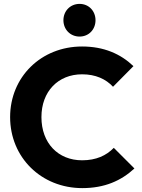

<svg xmlns="http://www.w3.org/2000/svg" viewBox="-20 -956 729 987"><path d="M403 11C518 11 603 -27 671 -90L565 -196C526 -156 474 -132 402 -132C279 -132 193 -220 193 -354C193 -486 279 -574 402 -574C471 -574 524 -550 561 -510L666 -616C600 -679 514 -717 402 -717C191 -717 32 -560 32 -354C32 -147 192 11 403 11ZM306 -852C306 -805 341 -768 389 -768C437 -768 471 -805 471 -852C471 -899 437 -936 389 -936C341 -936 306 -899 306 -852Z"/></svg>

Font: MV Cash
Style: Bold
Weight: 700
Designer: Rodrigo Fuenzalida
Foundry: fragTYPE
Version: Version 1.100;Glyphs 3.1.2 (3151)